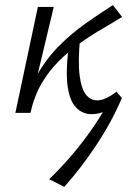

<svg xmlns="http://www.w3.org/2000/svg" viewBox="-20 -441 530 750"><path d="M74 0Q89 -85 125.5 -149Q162 -213 211 -262Q260 -311 314.5 -349.5Q369 -388 421 -421L457 -375Q422 -353 379.5 -328.5Q337 -304 293.5 -273Q250 -242 210.5 -203Q171 -164 142 -114Q113 -64 99 0ZM231 289 172 259Q220 213 264 161Q308 109 346.5 52.5Q385 -4 413 -60L456 -58Q417 34 357.5 124Q298 214 231 289ZM40 0 128 -414H190L91 0ZM338 5Q304 5 279 -19Q254 -43 245 -98.5Q236 -154 247 -248L293 -294Q284 -200 291 -146.5Q298 -93 316 -71Q334 -49 359 -49Q374 -49 388.5 -55Q403 -61 415.5 -69Q428 -77 435 -83L456 -58Q429 -30 401 -12.5Q373 5 338 5Z"/></svg>

Font: Ysabeau Office
Style: Italic
Weight: 400
Italic angle: -12°
Designer: Christian Thalmann (Catharsis Fonts)
Version: Version 2.001;gftools[0.9.30]; featfreeze: tnum,lnum,ss02